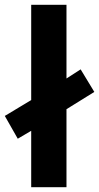

<svg xmlns="http://www.w3.org/2000/svg" viewBox="-32 -780 413 800"><path d="M98 0V-235L42 -202L-12 -297L98 -363V-760H245V-453L304 -491L361 -397L245 -325V0Z"/></svg>

Font: Noto Sans Syriac
Style: Bold
Weight: 700
Designer: Patrick Giasson and the Monotype Design Team
Foundry: Monotype Imaging Inc.
Version: Version 3.000; ttfautohint (v1.8.4.7-5d5b)